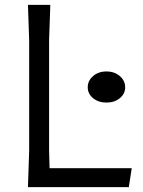

<svg xmlns="http://www.w3.org/2000/svg" viewBox="-20 -770 587 790"><path d="M522 -78 510 0H95L100 -150V-605L95 -750H187L182 -605V-150L184 -78ZM341 -411Q341 -438 363 -457Q385 -476 418 -476Q451 -476 473 -457Q495 -438 495 -411Q495 -384 473 -366Q451 -348 418 -348Q385 -348 363 -366Q341 -384 341 -411Z"/></svg>

Font: Farro Light
Style: Regular
Weight: 300
Designer: Aceler Chua
Foundry: Grayscale Limited
Version: Version 1.101